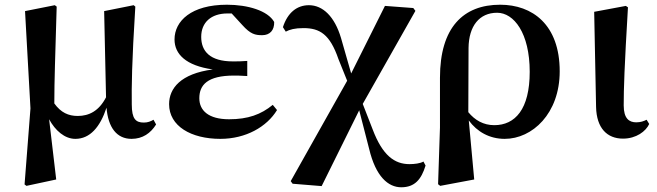

<svg xmlns="http://www.w3.org/2000/svg" viewBox="-20 -572 2780 813"><path d="M299 16C361 16 404 -34 431 -116C438 -31 475 16 537 16C584 16 618 -8 641 -45L630 -65C618 -58 606 -53 589 -53C555 -53 538 -68 538 -130C537 -203 538 -305 553 -544L546 -550L421 -525L429 -160C399 -102 357 -81 309 -81C270 -81 238 -95 210 -134C210 -233 214 -334 220 -544L212 -550L86 -525L109 -113L84 209L92 215L218 188L188 -67C214 -19 254 16 299 16Z M913 16C1021 16 1110 -35 1153 -106L1135 -128C1085 -87 1030 -67 950 -67C863 -67 824 -104 824 -156C824 -212 858 -252 971 -252C983 -252 996 -252 1027 -250V-314C1002 -312 986 -312 966 -312C869 -312 832 -355 832 -416C832 -477 874 -515 943 -515H961L1006 -466C1041 -427 1061 -423 1090 -423C1123 -423 1142 -444 1141 -479C1114 -527 1029 -552 941 -552C790 -552 719 -483 719 -405C719 -343 767 -294 881 -278C745 -260 696 -198 696 -131C696 -38 789 16 913 16Z M1679 221C1736 221 1764 188 1782 129L1773 112C1760 120 1735 123 1714 123C1651 123 1600 87 1558 -24L1516 -132L1739 -526L1730 -538L1610 -547L1467 -261L1424 -411C1397 -502 1347 -550 1288 -550C1238 -550 1198 -519 1178 -457L1190 -438C1207 -447 1228 -453 1265 -453C1334 -453 1377 -427 1413 -322L1450 -230L1211 195L1219 206L1342 216L1501 -105L1543 58C1571 176 1624 221 1679 221Z M1835 208 1844 215 1988 188 1965 -62C2000 -14 2053 16 2117 16C2234 16 2350 -91 2350 -270C2350 -468 2234 -552 2098 -552C1942 -552 1843 -456 1843 -243V-32ZM1963 -97 1964 -369C1965 -462 2010 -518 2085 -518C2156 -518 2223 -432 2223 -268C2223 -109 2161 -42 2073 -42C2027 -42 1991 -63 1963 -97Z M2618 15C2674 15 2715 -16 2729 -47L2718 -65C2706 -59 2693 -54 2674 -54C2644 -54 2621 -70 2621 -126C2621 -197 2624 -288 2639 -541L2630 -547L2496 -522L2504 -119C2506 -29 2551 15 2618 15Z"/></svg>

Font: Noto Serif CJK TC
Style: Bold
Weight: 700
Designer: Ryoko NISHIZUKA 西塚涼子 (kana & ideographs); Frank Grießhammer (Latin, Greek & Cyrillic); Wenlong ZHANG 张文龙 (bopomofo); San
Foundry: Adobe
Version: Version 2.001;hotconv 1.1.0;makeotfexe 2.6.0